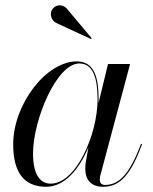

<svg xmlns="http://www.w3.org/2000/svg" viewBox="-20 -705 584 735"><path d="M192.5 -618.5 328.5 -555.5 331 -558.5 235 -673C214 -693.5 188.5 -684 179 -667.5C169.5 -651 176.5 -628 192.5 -618.5ZM357.5 -324C357.5 -398 346 -470 274 -470C156.5 -470 30.5 -305.5 30.5 -152.5C30.5 -50.5 67.5 10 157 10C227.5 10 284 -58 318.5 -141.5L308.5 -85C307 -78 306.5 -69 306.5 -58C306.5 -18 327.5 10 374.5 10C441 10 481 -38 524 -153L520 -154.5C477.5 -42.5 438 3 382.5 3C367.5 3 362 -5.5 362 -17C362 -21.5 362.5 -27.5 364 -33L478 -460H393.5L357 -309.5C357 -314.5 357.5 -319.5 357.5 -324ZM353.5 -324C353.5 -192.5 272.5 -2 174 -2C133 -2 106.5 -38 106.5 -117C106.5 -247 197 -462 283.5 -462C338.5 -462 353.5 -401.5 353.5 -324Z"/></svg>

Font: Bodoni* 36pt
Style: Italic
Weight: 400
Italic angle: -13°
Version: Version 2.3